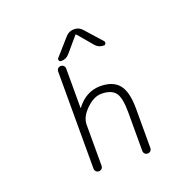

<svg xmlns="http://www.w3.org/2000/svg" viewBox="-158 -1143 1317 1289"><g transform="rotate(-20 500.0 -498.5)"><path d="M665 -830.1Q670.9 -822.3 667 -813Q663.1 -803.7 653.3 -803.7H651.4Q616.2 -803.7 593.8 -830.1L503.9 -936.5Q501 -939.5 498 -936.5L407.2 -830.1Q384.8 -803.7 350.6 -803.7H348.6Q337.9 -803.7 334 -813Q330.1 -822.3 336.9 -830.1L441.4 -948.2Q464.8 -974.6 499 -974.6H502.9Q537.1 -974.6 559.6 -948.2ZM362.3 -464.8Q362.3 -462.9 363.3 -462.9Q364.3 -462.9 365.2 -463.9Q433.6 -554.7 535.2 -555.7Q626 -555.7 668.5 -503.9Q710.9 -452.1 710.9 -332V-50.8Q710.9 -38.1 702.6 -29.8Q694.3 -21.5 682.1 -21.5Q669.9 -21.5 661.6 -29.8Q653.3 -38.1 653.3 -50.8V-326.2Q653.3 -432.6 624 -468.8Q594.7 -504.9 525.4 -504.9Q471.7 -504.9 417 -451.7Q362.3 -398.4 362.3 -344.7V-50.8Q362.3 -38.1 354 -29.8Q345.7 -21.5 333.5 -21.5Q321.3 -21.5 313 -29.8Q304.7 -38.1 304.7 -50.8V-744.1Q304.7 -756.8 313 -765.1Q321.3 -773.4 333.5 -773.4Q345.7 -773.4 354 -765.1Q362.3 -756.8 362.3 -744.1Z"/></g></svg>

Font: Gen Jyuu Gothic L Monospace Light
Style: Regular
Weight: 300
Designer: [Source Han Sans]
Ryoko NISHIZUKA  (kana & ideographs); Paul D. Hunt (Latin, Greek & Cyrillic); Wenlong ZHANG  (bopomofo
Version: Version 1.002.20150607